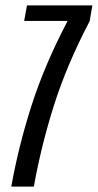

<svg xmlns="http://www.w3.org/2000/svg" viewBox="-20 -695 364 715"><path d="M22 0Q49 -151 97.5 -302.2Q146 -453.5 231 -615.5L231.5 -617H70L80.5 -675H324L314 -616.5Q228.5 -453 181 -303Q133.5 -153 106 0Z"/></svg>

Font: Anybody Condensed Regular
Style: Italic
Weight: 400
Width: 3
Italic angle: -10°
Designer: Tyler Finck
Foundry: Etcetera Type Company
Version: Version 1.010; ttfautohint (v1.8.3) -l 8 -r 50 -G 200 -x 14 